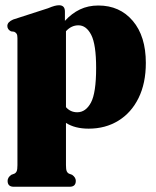

<svg xmlns="http://www.w3.org/2000/svg" viewBox="-20 -479 594 732"><path d="M227.5 -435V-399.5Q253.5 -428 284.8 -443Q316 -458 355 -458Q436.5 -458 486.2 -399.5Q536 -341 536 -239Q536 -161.5 508.2 -105.2Q480.5 -49 431.2 -18.8Q382 11.5 318 11.5Q265.5 11.5 231.5 -10.5V150.5Q231.5 166.5 234.2 173.2Q237 180 243 183L255 187.5Q269 197.5 269 210.5Q269 233 245.5 233H32.5Q9 233 9 210.5Q9 197.5 23 187.5L35 183Q41 180 43.8 173.2Q46.5 166.5 46.5 150.5V-333.5Q46.5 -345 43.5 -350Q40.5 -355 34 -358L22 -359.5Q8 -366.5 8 -380Q8 -395 30 -404.5L163 -447.5Q178.5 -454 188 -456.5Q197.5 -459 205 -459Q227.5 -459 227.5 -435ZM279 -382.5Q252 -382.5 231.5 -360V-70.5Q248.5 -51 274.5 -51Q307 -51 326.8 -88Q346.5 -125 346.5 -220Q346.5 -309.5 327.8 -346Q309 -382.5 279 -382.5Z"/></svg>

Font: Fraunces 144pt Soft Black
Style: Regular
Weight: 900
Version: Version 1.000;[b76b70a41]